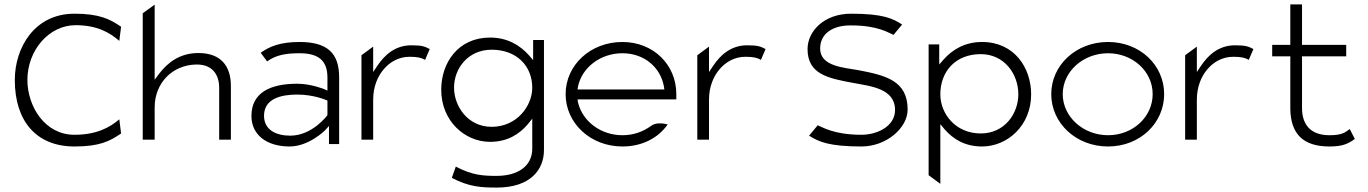

<svg xmlns="http://www.w3.org/2000/svg" viewBox="-20 -652 6193 869"><path d="M47 -290C47 -101 147 11 317 11C429 11 476 -12 528 -48L520 -112C476 -74 415 -42 317 -42C181 -42 104 -173 104 -290C104 -425 202 -538 322 -538C418 -538 475 -506 520 -467L528 -531C477 -566 429 -590 317 -590C135 -590 47 -435 47 -290Z M626 -20H680V-166C680 -224 702 -272 735 -305C764 -335 812 -360 871 -360C942 -360 972 -313 972 -255V-20H1025V-263C1025 -354 979 -412 878 -412C794 -412 739 -369 700 -318L680 -291V-631L626 -592Z M1118 -127C1118 -44 1184 11 1291 11C1378 11 1451 -62 1451 -62L1469 -82V0H1515V-302C1515 -412 1461 -462 1336 -462C1251 -462 1201 -443 1160 -413L1189 -374C1229 -403 1273 -411 1336 -411C1420 -411 1462 -379 1462 -301V-242L1446 -249C1446 -249 1388 -273 1325 -273C1202 -273 1118 -232 1118 -127ZM1175 -128C1175 -205 1251 -224 1325 -224C1400 -224 1454 -200 1462 -197V-131C1461 -129 1393 -38 1294 -38C1228 -38 1175 -65 1175 -128Z M1616 -20H1669V-201C1669 -259 1689 -307 1718 -340C1743 -369 1782 -395 1834 -395C1871 -395 1889 -390 1904 -381L1925 -430C1903 -441 1893 -447 1842 -447C1769 -447 1721 -404 1687 -353L1669 -326V-441L1616 -402Z M1977 -246C1977 -103 2085 -10 2198 -10C2277 -10 2331 -45 2369 -90L2389 -115V21C2389 99 2325 144 2228 144C2169 144 2118 142 2043 102L2025 153C2103 194 2159 197 2228 197C2381 197 2442 116 2442 27V-471H2393V-380L2373 -403C2334 -446 2278 -482 2198 -482C2052 -482 1977 -366 1977 -246ZM2035 -255C2035 -344 2100 -427 2205 -427C2320 -427 2389 -352 2389 -255C2389 -173 2320 -78 2205 -78C2096 -78 2035 -173 2035 -255Z M2540 -226C2540 -95 2652 11 2797 11C2887 11 2960 -28 3002 -89C2983 -94 2946 -99 2925 -81C2890 -56 2848 -40 2797 -40C2699 -40 2616 -103 2596 -189L2594 -202H3041V-227C3041 -357 2939 -462 2797 -462C2652 -462 2540 -357 2540 -226ZM2594 -247 2596 -260C2614 -347 2698 -411 2797 -411C2896 -411 2970 -347 2985 -260L2987 -247Z M3136 -20H3189V-201C3189 -259 3209 -307 3238 -340C3263 -369 3302 -395 3354 -395C3391 -395 3409 -390 3424 -381L3445 -430C3423 -441 3413 -447 3362 -447C3289 -447 3241 -404 3207 -353L3189 -326V-441L3136 -402Z M3635 -430C3635 -317 3726 -298 3840 -277C3918 -262 4031 -253 4031 -154C4031 -80 3950 -42 3879 -42C3754 -42 3702 -77 3681 -85L3642 -38C3684 -11 3732 11 3879 11C3992 11 4088 -73 4088 -156C4088 -287 3989 -311 3862 -335C3802 -346 3692 -351 3692 -432C3692 -503 3753 -538 3832 -537C3956 -537 4004 -502 4024 -494L4063 -541C4021 -568 3978 -590 3832 -590C3709 -590 3635 -510 3635 -430Z M4183 141 4236 180V-90L4256 -66C4294 -23 4346 11 4425 11C4538 11 4647 -82 4647 -225C4647 -345 4571 -462 4425 -462C4345 -462 4290 -426 4251 -383L4231 -360V-451H4183ZM4236 -225C4236 -328 4304 -407 4419 -407C4524 -407 4589 -319 4589 -225C4589 -139 4528 -48 4419 -48C4304 -48 4236 -138 4236 -225Z M4738 -226C4738 -95 4850 11 4995 11C5140 11 5249 -95 5249 -226C5249 -357 5140 -462 4995 -462C4850 -462 4738 -357 4738 -226ZM4790 -226C4790 -329 4883 -411 4995 -411C5107 -411 5197 -329 5197 -226C5197 -123 5108 -40 4995 -40C4883 -40 4790 -123 4790 -226Z M5344 -20H5397V-201C5397 -259 5417 -307 5446 -340C5471 -369 5510 -395 5562 -395C5599 -395 5617 -390 5632 -381L5653 -430C5631 -441 5621 -447 5570 -447C5497 -447 5449 -404 5415 -353L5397 -326V-441L5344 -402Z M5738 -397H5820V-158C5822 -47 5877 11 5997 11C6059 11 6082 -2 6112 -23L6089 -68C6067 -51 6051 -40 5997 -40C5913 -40 5873 -87 5873 -163V-397H6073V-449H5873V-632H5820V-449H5738Z"/></svg>

Font: Charger Sport
Style: ExLitExt
Weight: 200
Designer: Jasper
Foundry: Cannot Into Space Fonts
Version: Version 1.1